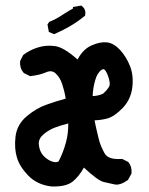

<svg xmlns="http://www.w3.org/2000/svg" viewBox="-20 -671 540 695"><path d="M165.5 3.9Q114.3 -2.4 82.5 -35.2Q51.3 -67.4 41.5 -100.1Q31.2 -133.3 36.1 -176.3Q41.5 -220.7 77.1 -250.5Q112.3 -279.8 149.4 -292.5Q183.1 -304.7 217.8 -314Q215.3 -329.6 211.9 -343Q208.5 -356.4 204.6 -368.2Q196.3 -392.1 180.7 -405.8Q167 -418 147.9 -409.7Q124.5 -399.4 90.3 -395.5H88.9L87.4 -396L67.9 -405.8L66.9 -406.2L65.9 -407.2Q58.1 -416 54.9 -426.5Q51.8 -437 52.7 -448.7V-449.7L53.2 -450.7L63 -470.2L64 -471.7L64.9 -472.7Q88.9 -490.7 118.2 -499.5Q147.9 -508.8 180.7 -503.9Q211.9 -499 260.7 -455.6Q280.8 -493.2 311 -506.3Q327.1 -513.7 341.6 -516.4Q356 -519 368.2 -517.6Q392.6 -514.2 415.5 -489.3Q437.5 -464.8 450.7 -431.6Q463.9 -398.4 459 -355Q453.6 -311 424.3 -280.3Q394.5 -249.5 368.7 -242.2Q346.7 -236.3 322.3 -235.4Q324.2 -226.1 325.9 -217.5Q327.6 -209 329.6 -200.9Q331.5 -192.9 333.3 -185.3Q335 -177.7 336.9 -170.4Q340.3 -155.3 346.2 -141.4Q352.1 -127.4 359.4 -114.7Q373 -92.3 420.4 -95.7H421.9L423.3 -95.2L442.9 -85.4L444.3 -85L444.8 -84Q458 -68.4 456.1 -44.4V-43L455.6 -42L443.8 -20.5L442.9 -19.5L441.9 -18.6Q414.6 0.5 395 -3.4Q377.4 -6.8 355.5 -12.2Q333.5 -17.6 283.7 -64.5Q278.8 -56.2 274.2 -48.8Q269.5 -41.5 264.4 -35.4Q259.3 -29.3 254.2 -23.9Q249 -18.6 243.7 -14.2Q218.8 5.9 166 3.9ZM192.4 -87.4Q209.5 -120.6 218.8 -155.8Q227.5 -188 227.1 -224.1Q198.2 -216.8 176.8 -208.5Q153.3 -199.2 134.8 -182.1Q128.9 -176.8 125.5 -170.9Q122.1 -165 120.8 -158.2Q119.6 -151.4 121.1 -143.6Q121.6 -139.2 122.6 -135.5Q123.5 -131.8 124.8 -128.2Q126 -124.5 127.7 -121.3Q129.4 -118.2 131.3 -115Q133.3 -111.8 135.7 -109.1Q138.2 -106.4 140.6 -104Q157.2 -88.4 173.3 -85Q186.5 -82 192.4 -87.4ZM353 -332Q356.9 -335.4 360.4 -338.9Q363.8 -342.3 367.2 -346.2Q370.6 -350.1 373.5 -355Q382.3 -367.2 370.1 -398.9Q366.2 -408.2 362.8 -413.6Q359.9 -418 357.4 -419.4Q355 -420.9 353 -420.7Q351.1 -420.4 348.1 -418.5Q332 -407.7 324.2 -379.4Q320.3 -365.7 318.1 -351.8Q315.9 -337.9 315.4 -323.2Q337.9 -324.2 353 -332ZM173.3 -548.3 159.7 -554.2 156.7 -555.7 156.2 -558.6 152.3 -580.1 151.9 -582.5 153.3 -584.5 157.2 -590.3 158.2 -591.8 159.7 -592.3Q171.4 -597.2 182.4 -603Q193.4 -608.9 203.6 -615.7Q210.4 -620.1 217.3 -624.3Q224.1 -628.4 230.7 -632.6Q237.3 -636.7 244.1 -640.1V-645.5L249 -646.5L271.5 -650.4L273.9 -650.9L275.9 -649.4Q292.5 -637.2 288.1 -615.7L287.6 -613.8L286.1 -612.8Q260.3 -591.8 232.9 -575.9Q205.6 -560.1 178.2 -548.3L175.8 -547.4Z"/></svg>

Font: NaikaiFont
Style: SemiBold
Weight: 600
Version: Version 1.89